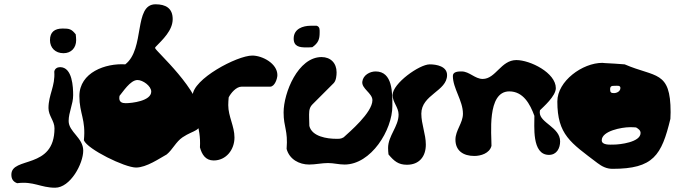

<svg xmlns="http://www.w3.org/2000/svg" viewBox="-20 -747 3161 895"><path d="M213 -560C213 -524 238 -499 276 -499C312 -499 335 -524 335 -560C335 -564 334 -583 333 -587C313 -612 303 -614 272 -614C234 -614 213 -597 213 -560ZM60 107C137 97 169 128 237 128C308 128 368 16 368 -45C368 -105 300 -132 300 -183C300 -224 321 -261 321 -303C321 -340 318 -434 260 -434C247 -434 235 -427 233 -413C238 -345 206 -306 206 -243C206 -207 234 -184 234 -149C234 45 33 -19 33 67C33 87 41 100 60 107Z M536 -290C536 -292 537 -299 537 -300C552 -317 587 -374 621 -374C646 -374 685 -346 685 -320C685 -276 594 -266 566 -266C549 -266 536 -271 536 -290ZM371 -93C388 -51 562 34 614 34C663 34 724 -9 757 -27C785 -50 800 -86 831 -107C886 -144 918 -131 918 -196C918 -325 703 -511 703 -523C703 -524 704 -526 704 -527C738 -562 785 -605 785 -658C785 -709 752 -727 705 -727C602 -727 657 -519 564 -447C473 -453 350 -410 350 -299C350 -217 381 -190 371 -93Z M912 -60C921 -27 938 1 976 1C1034 1 1073 -49 1073 -106C1073 -159 1044 -204 1044 -257C1044 -262 1045 -288 1046 -293C1056 -313 1081 -343 1106 -343H1239C1261 -343 1273 -381 1273 -397C1273 -451 1203 -488 1156 -488C1085 -488 878 -378 878 -301C878 -212 918 -159 912 -60Z M1349 -567C1349 -530 1377 -526 1406 -526C1410 -526 1431 -526 1436 -527C1464 -547 1470 -564 1470 -595C1470 -607 1472 -622 1456 -627H1429C1392 -627 1349 -613 1349 -567ZM1316 -53C1329 -4 1375 20 1421 20C1451 20 1480 13 1509 13C1535 13 1560 20 1586 20C1710 20 1809 -141 1809 -253C1809 -313 1811 -414 1731 -414C1704 -414 1673 -397 1669 -367C1664 -334 1716 -313 1716 -280C1716 -222 1608 -131 1582 -107C1569 -99 1560 -100 1546 -100C1506 -100 1434 -110 1422 -160C1422 -165 1421 -191 1421 -197C1421 -219 1418 -242 1436 -260L1536 -360C1547 -372 1549 -395 1549 -410C1549 -453 1521 -481 1479 -481C1369 -481 1302 -314 1302 -223C1302 -152 1323 -141 1316 -53Z M2103 -96C2103 -44 2140 -20 2191 -20C2221 -20 2262 -32 2271 -67C2272 -116 2248 -321 2354 -321C2419 -321 2451 -262 2471 -207C2472 -163 2457 -25 2539 -25C2575 -25 2591 -56 2591 -88C2591 -154 2496 -174 2496 -223C2496 -225 2497 -232 2497 -233C2512 -248 2571 -299 2571 -336C2571 -408 2451 -467 2387 -467C2315 -467 2291 -379 2230 -379C2194 -379 2168 -414 2132 -414C2118 -414 2091 -414 2091 -393C2091 -335 2138 -278 2138 -217C2138 -173 2103 -140 2103 -96ZM1791 -27C1817 4 1837 21 1877 21C1934 21 1965 -17 1965 -73C1965 -122 1944 -168 1944 -217C1944 -306 2064 -322 2064 -397C2064 -438 2015 -447 1983 -447C1935 -447 1810 -358 1810 -304C1810 -270 1838 -247 1838 -213C1838 -157 1789 -114 1789 -57C1789 -52 1790 -31 1791 -27Z M2824 -330C2824 -347 2832 -347 2848 -347C2856 -347 2872 -350 2872 -337C2872 -321 2855 -313 2842 -313C2829 -313 2824 -316 2824 -330ZM2785 -93C2785 -137 2880 -154 2915 -154C2920 -154 2941 -154 2945 -153C2957 -146 2966 -139 2966 -127C2966 -84 2869 -73 2841 -73C2826 -73 2785 -69 2785 -93ZM2578 -274C2578 -119 2640 -82 2765 13C2786 29 2808 40 2835 40C3026 40 3064 -23 3105 -193C3105 -194 3106 -215 3106 -224C3106 -420 3035 -385 2892 -447C2878 -448 2812 -453 2798 -453C2798 -453 2790 -454 2788 -454C2695 -454 2578 -369 2578 -274Z"/></svg>

Font: Charger
Style: Overspray
Weight: 400
Designer: Jasper
Foundry: Cannot Into Space Fonts
Version: Version 0.980